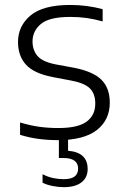

<svg xmlns="http://www.w3.org/2000/svg" viewBox="-20 -570 515 794"><path d="M219.5 9.5Q176.5 9.5 138 4.2Q99.5 -1 63 -12.5V-63.5Q106.5 -50.5 144 -45.5Q181.5 -40.5 221 -40.5Q302.5 -40.5 338.2 -67Q374 -93.5 374 -141.5Q374 -182 352.2 -204Q330.5 -226 276 -236.5L197 -251.5Q120 -266.5 87.2 -302.8Q54.5 -339 54.5 -396.5Q54.5 -462.5 106.2 -506Q158 -549.5 270 -549.5Q340.5 -549.5 404.5 -532V-481.5Q368 -491.5 336.5 -495.8Q305 -500 271 -500Q183.5 -500 149 -470.8Q114.5 -441.5 114.5 -398.5Q114.5 -363.5 134.5 -339.2Q154.5 -315 209 -304L287.5 -289.5Q365.5 -274 399.8 -239.8Q434 -205.5 434 -145.5Q434 -74.5 380.8 -32.5Q327.5 9.5 219.5 9.5ZM244 204Q221.5 204 197.5 199.2Q173.5 194.5 156 185.5V150.5Q178.5 162 200.8 166.5Q223 171 243.5 171Q303 171 303 127.5Q303 83.5 242.5 83.5H223.5V-10H261.5V53.5Q342.5 60 342.5 129Q342.5 164.5 316.8 184.2Q291 204 244 204Z"/></svg>

Font: Encode Sans SemiExpanded SemiExpanded Light
Style: Regular
Weight: 300
Width: 6
Designer: Multiple Designers
Foundry: Impallari Type
Version: Version 3.000; ttfautohint (v1.8.3) -l 8 -r 50 -G 200 -x 14 